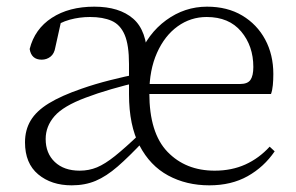

<svg xmlns="http://www.w3.org/2000/svg" viewBox="-20 -542 888 576"><path d="M195 14Q134 14 94.5 -19Q55 -52 55 -115Q55 -152 72 -180.5Q89 -209 126.5 -232Q164 -255 225 -276Q265 -290 310.5 -301.5Q356 -313 397 -321V-296Q357 -287 314 -274.5Q271 -262 237 -249Q170 -224 143.5 -193.5Q117 -163 117 -125Q117 -82 144.5 -56Q172 -30 219 -30Q247 -30 271 -40Q295 -50 325 -74Q355 -98 399 -140L415 -120H412Q367 -72 333 -42.5Q299 -13 267 0.5Q235 14 195 14ZM608 14Q539 14 484.5 -15.5Q430 -45 398.5 -105.5Q367 -166 367 -259V-350Q367 -407 354 -437.5Q341 -468 315 -479.5Q289 -491 250 -491Q219 -491 189.5 -483Q160 -475 128 -453L164 -481L146 -400Q143 -381 131.5 -372Q120 -363 105 -363Q74 -363 69 -395Q84 -455 135.5 -488.5Q187 -522 263 -522Q338 -522 379.5 -486Q421 -450 422 -368L396 -371Q423 -441 478.5 -481.5Q534 -522 601 -522Q662 -522 706.5 -495.5Q751 -469 775.5 -423.5Q800 -378 800 -320Q800 -302 798.5 -286.5Q797 -271 793 -260H393V-290H700Q723 -290 731.5 -302.5Q740 -315 740 -341Q740 -404 703.5 -447.5Q667 -491 600 -491Q552 -491 513 -463Q474 -435 451 -383.5Q428 -332 428 -263Q428 -143 482.5 -86.5Q537 -30 624 -30Q675 -30 716 -48.5Q757 -67 789 -102L804 -88Q772 -41 723 -13.5Q674 14 608 14Z"/></svg>

Font: Noto Serif JP ExtraLight ExtraLight
Style: Regular
Weight: 250
Version: Version 2.003-H1;hotconv 1.1.1;makeotfexe 2.6.0